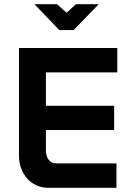

<svg xmlns="http://www.w3.org/2000/svg" viewBox="-20 -900 640 920"><path d="M71 -670V-153C71 -71 126 0 212 0H538V-117H249C219 -117 200 -142 200 -179V-277H527V-393H200V-553H542V-670ZM145 -880 264 -756H333L453 -880H344L299 -839L253 -880Z"/></svg>

Font: LT Wave Mono Bold
Style: Regular
Weight: 700
Designer: Daniel Lyons
Version: Version 2.5 (Glyphs App)